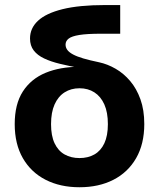

<svg xmlns="http://www.w3.org/2000/svg" viewBox="-20 -748 645 779"><path d="M302.5 11.7Q224.2 11.7 165 -18.6Q105.8 -48.9 72.7 -106.3Q39.7 -163.7 39.7 -244.4Q39.7 -325.6 72.7 -376.8Q105.8 -428.1 165 -452.6Q224.2 -477 302.5 -477V-472.2Q259.7 -480.3 223 -489.1Q186.4 -497.9 159.2 -510.8Q132 -523.6 116.9 -543.2Q101.8 -562.8 101.8 -591.8Q101.8 -633.5 134.1 -663.7Q166.4 -694 233.8 -710.8Q301.2 -727.5 406.3 -727.5H467.7V-611.2H389.9Q333.6 -611.2 302.4 -606.2Q271.1 -601.2 258.6 -591.4Q246 -581.7 246 -567Q246 -555.2 253.3 -545.3Q260.6 -535.5 276.5 -527Q292.3 -518.5 318.3 -510.8Q344.3 -503.2 382.1 -495.3Q416.2 -488 449 -469.1Q481.8 -450.3 508 -419.4Q534.2 -388.6 549.8 -345.1Q565.4 -301.6 565.4 -244.8Q565.4 -163.7 532.3 -106.3Q499.3 -48.9 440.2 -18.6Q381.1 11.7 302.5 11.7ZM302.5 -106.7Q337.2 -106.7 363.1 -121.4Q389 -136.1 403.4 -166.7Q417.7 -197.3 417.7 -244.4Q417.7 -292.2 403.3 -324.4Q388.8 -356.7 362.9 -373.3Q337 -389.9 302.5 -389.9Q268.4 -389.9 242.2 -373.4Q216.1 -356.9 201.6 -324.6Q187.1 -292.2 187.1 -244.4Q187.1 -197.1 201.5 -166.6Q215.9 -136.1 242 -121.4Q268.1 -106.7 302.5 -106.7Z"/></svg>

Font: Adwaita Sans
Style: Regular
Weight: 400
Designer: Rasmus Andersson
Foundry: rsms
Version: Version 4.001;git-9221beed3